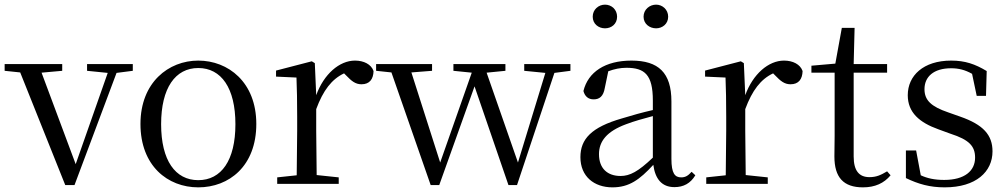

<svg xmlns="http://www.w3.org/2000/svg" viewBox="-28 -792 4341 827"><path d="M347 -487 436 -478 298 -85 151 -479 240 -487V-516H-8V-487L59 -480L253 5H293L474 -478L544 -487V-516H347Z M826 15C959 15 1076 -77 1076 -258C1076 -438 955 -531 826 -531C698 -531 577 -437 577 -258C577 -78 694 15 826 15ZM826 -16C727 -16 666 -101 666 -257C666 -413 727 -499 826 -499C925 -499 986 -413 986 -257C986 -101 925 -16 826 -16Z M1249 0H1431V-28L1336 -38L1334 -229V-322C1364 -403 1401 -451 1454 -476L1463 -467C1486 -443 1503 -429 1529 -429C1564 -429 1580 -451 1581 -486C1571 -515 1539 -531 1501 -531C1434 -531 1367 -473 1334 -382L1328 -520L1315 -528L1161 -488V-462L1249 -458C1251 -408 1252 -358 1252 -289V-229L1250 -37L1166 -28V0Z M2230 -487 2321 -478 2203 -92 2068 -479 2149 -487V-516H1925V-487L2004 -479L1868 -92L1744 -480L1833 -487V-516H1592V-487L1658 -480L1827 5H1864L2016 -420L2162 5H2199L2360 -478L2429 -487V-516H2230Z M2578 -670C2606 -670 2630 -689 2630 -720C2630 -751 2606 -772 2578 -772C2550 -772 2525 -751 2525 -720C2525 -689 2550 -670 2578 -670ZM2798 -670C2825 -670 2850 -689 2850 -720C2850 -751 2825 -772 2798 -772C2770 -772 2744 -751 2744 -720C2744 -689 2770 -670 2798 -670ZM2877 14C2916 14 2946 -2 2967 -37L2951 -52C2935 -34 2923 -28 2906 -28C2879 -28 2864 -45 2864 -108V-355C2864 -479 2808 -531 2692 -531C2579 -531 2505 -482 2485 -400C2491 -377 2506 -364 2529 -364C2554 -364 2571 -377 2577 -413L2592 -485C2619 -495 2644 -500 2670 -500C2749 -500 2784 -470 2784 -359V-318C2740 -308 2693 -295 2651 -282C2519 -244 2472 -193 2472 -115C2472 -32 2531 15 2610 15C2682 15 2727 -18 2786 -82C2794 -22 2822 14 2877 14ZM2784 -113C2721 -53 2685 -34 2645 -34C2589 -34 2552 -66 2552 -128C2552 -183 2585 -226 2669 -257C2703 -270 2743 -281 2784 -292Z M3097 0H3279V-28L3184 -38L3182 -229V-322C3212 -403 3249 -451 3302 -476L3311 -467C3334 -443 3351 -429 3377 -429C3412 -429 3428 -451 3429 -486C3419 -515 3387 -531 3349 -531C3282 -531 3215 -473 3182 -382L3176 -520L3163 -528L3009 -488V-462L3097 -458C3099 -408 3100 -358 3100 -289V-229L3098 -37L3014 -28V0Z M3689 15C3741 15 3780 -3 3808 -37L3793 -54C3766 -38 3747 -29 3717 -29C3673 -29 3649 -56 3649 -118V-479H3793V-516H3649L3653 -672H3598L3570 -518L3467 -509V-479H3567V-207C3567 -171 3566 -150 3566 -118C3566 -28 3605 15 3689 15Z M4041 15C4177 15 4247 -53 4247 -140C4247 -210 4208 -255 4107 -290L4056 -308C3983 -333 3954 -360 3954 -408C3954 -461 3993 -498 4069 -498C4101 -498 4129 -491 4159 -474L4179 -379H4219L4222 -486C4172 -516 4129 -531 4069 -531C3949 -531 3882 -466 3882 -382C3882 -307 3933 -264 4014 -235L4066 -216C4147 -190 4172 -162 4172 -113C4172 -56 4127 -17 4039 -17C3997 -17 3966 -24 3938 -37L3918 -144H3874V-25C3928 1 3977 15 4041 15Z"/></svg>

Font: Source Han Serif CN
Style: Regular
Weight: 400
Designer: Ryoko NISHIZUKA 西塚涼子 (kana & ideographs); Frank Grießhammer (Latin, Greek & Cyrillic); Wenlong ZHANG 张文龙 (bopomofo); San
Foundry: Adobe
Version: Version 2.003;hotconv 1.1.1;makeotfexe 2.6.0